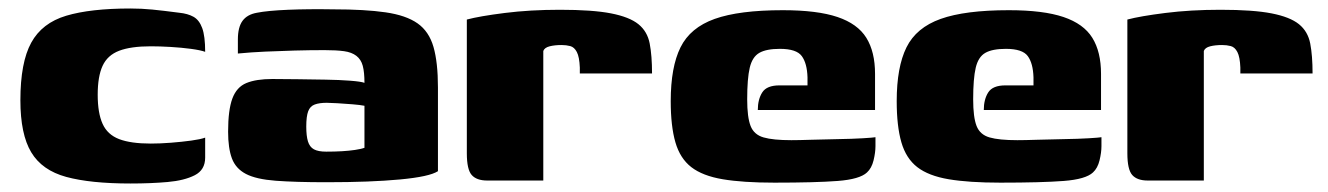

<svg xmlns="http://www.w3.org/2000/svg" viewBox="-20 -425 3126 452"><path d="M287 7Q193 7 136 -8.5Q79 -24 53.5 -66.5Q28 -109 28 -189Q28 -278 53.5 -324.5Q79 -371 136 -388Q193 -405 287 -405Q313 -405 338.5 -402.5Q364 -400 402 -395Q422 -393 435.5 -385.5Q449 -378 456 -359Q463 -340 463 -303Q452 -307 429.5 -310Q407 -313 381.5 -314.5Q356 -316 335 -316Q288 -316 260.5 -305.5Q233 -295 221.5 -270Q210 -245 210 -202Q210 -159 221.5 -133.5Q233 -108 260.5 -97.5Q288 -87 335 -87Q357 -87 382.5 -89Q408 -91 430 -94Q452 -97 463 -101V-54Q463 -25 438.5 -12.5Q414 0 374.5 3.5Q335 7 287 7Z M749 4Q675 4 629 0.5Q583 -3 559 -15.5Q535 -28 526 -52Q517 -76 517 -115Q517 -166 527 -193Q537 -220 560 -229.5Q583 -239 621 -239Q647 -239 680.5 -238.5Q714 -238 746.5 -237.5Q779 -237 804.5 -235Q830 -233 838 -230Q838 -255 834 -270Q830 -285 819 -293.5Q808 -302 790 -304.5Q772 -307 744 -307Q709 -307 673.5 -306Q638 -305 604.5 -303.5Q571 -302 540 -299V-332Q540 -361 551 -376Q562 -391 585 -395Q610 -400 658.5 -402Q707 -404 765 -403Q839 -403 887.5 -396Q936 -389 963 -370Q990 -351 1000.5 -314.5Q1011 -278 1011 -219V-22Q991 -9 921.5 -2.5Q852 4 749 4ZM748 -68Q768 -68 785 -69Q802 -70 815.5 -72Q829 -74 838 -77V-176Q828 -178 809.5 -179.5Q791 -181 774 -182Q757 -183 749 -183Q732 -183 721 -179Q710 -175 705.5 -163Q701 -151 701 -127Q701 -105 705 -92Q709 -79 719 -73.5Q729 -68 748 -68Z M1259 0H1127Q1102 0 1090.5 -13Q1079 -26 1079 -64V-379Q1109 -387 1168.5 -394.5Q1228 -402 1298 -402Q1375 -402 1418.5 -393.5Q1462 -385 1483 -368Q1504 -351 1509.5 -322.5Q1515 -294 1515 -252H1345V-266Q1344 -291 1338 -302.5Q1332 -314 1322.5 -316.5Q1313 -319 1302 -319Q1286 -319 1274 -316Q1262 -313 1259 -305Z M1803 5Q1729 5 1681.5 -3Q1634 -11 1607.5 -31.5Q1581 -52 1570 -90Q1559 -128 1559 -187Q1559 -267 1582 -313.5Q1605 -360 1662.5 -380.5Q1720 -401 1823 -401Q1904 -401 1951.5 -385Q1999 -369 2019.5 -336Q2040 -303 2040 -251V-166H1764Q1764 -191 1774.5 -207.5Q1785 -224 1815 -224H1881V-243Q1880 -276 1867.5 -293Q1855 -310 1816 -310Q1784 -310 1767.5 -300.5Q1751 -291 1745 -265.5Q1739 -240 1739 -191Q1739 -149 1747 -128.5Q1755 -108 1777.5 -101.5Q1800 -95 1843 -95Q1860 -95 1890.5 -96Q1921 -97 1953.5 -97.5Q1986 -98 2011 -99.5Q2036 -101 2041 -102V-81Q2041 -66 2036.5 -47.5Q2032 -29 2021 -19Q2004 -3 1952 1Q1900 5 1803 5Z M2335 5Q2261 5 2213.5 -3Q2166 -11 2139.5 -31.5Q2113 -52 2102 -90Q2091 -128 2091 -187Q2091 -267 2114 -313.5Q2137 -360 2194.5 -380.5Q2252 -401 2355 -401Q2436 -401 2483.5 -385Q2531 -369 2551.5 -336Q2572 -303 2572 -251V-166H2296Q2296 -191 2306.5 -207.5Q2317 -224 2347 -224H2413V-243Q2412 -276 2399.5 -293Q2387 -310 2348 -310Q2316 -310 2299.5 -300.5Q2283 -291 2277 -265.5Q2271 -240 2271 -191Q2271 -149 2279 -128.5Q2287 -108 2309.5 -101.5Q2332 -95 2375 -95Q2392 -95 2422.5 -96Q2453 -97 2485.5 -97.5Q2518 -98 2543 -99.5Q2568 -101 2573 -102V-81Q2573 -66 2568.5 -47.5Q2564 -29 2553 -19Q2536 -3 2484 1Q2432 5 2335 5Z M2814 0H2682Q2657 0 2645.5 -13Q2634 -26 2634 -64V-379Q2664 -387 2723.5 -394.5Q2783 -402 2853 -402Q2930 -402 2973.5 -393.5Q3017 -385 3038 -368Q3059 -351 3064.5 -322.5Q3070 -294 3070 -252H2900V-266Q2899 -291 2893 -302.5Q2887 -314 2877.5 -316.5Q2868 -319 2857 -319Q2841 -319 2829 -316Q2817 -313 2814 -305Z"/></svg>

Font: Genos ExtraBold
Style: Regular
Weight: 800
Designer: Robert E. Leuschke
Foundry: Robert E. Leuschke
Version: Version 1.010